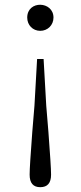

<svg xmlns="http://www.w3.org/2000/svg" viewBox="-20 -551 335 797"><path d="M147 226C177 226 192 209 192 174C192 150 188 91 181 -3C177 -49 174 -85 172 -112L161 -306H134L123 -112C121 -85 118 -49 114 -3C107 91 103 150 103 174C103 209 118 226 147 226ZM147 -423C178 -423 202 -447 202 -478C202 -547 93 -551 93 -478C93 -447 116 -423 147 -423Z"/></svg>

Font: AllPunType Light
Style: Regular
Weight: 300
Version: 1.0